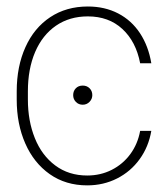

<svg xmlns="http://www.w3.org/2000/svg" viewBox="-20 -557 516 588"><path d="M233.4 -294.9Q246.1 -294.9 254.4 -286.6Q262.7 -278.3 262.7 -265.6Q262.7 -253.9 254.2 -245.1Q245.6 -236.3 233.4 -236.3Q220.7 -236.3 212.4 -244.9Q204.1 -253.4 204.1 -265.6Q204.1 -278.3 212.2 -286.6Q220.2 -294.9 233.4 -294.9ZM31.2 -252V-277.3Q31.2 -353.5 57.9 -412.6Q84.5 -471.7 133.8 -504.4Q183.1 -537.1 249 -537.1Q300.8 -537.1 341.8 -515.9Q382.8 -494.6 408.7 -455.3Q434.6 -416 443.4 -363.3H409.2Q396.5 -429.7 354.7 -468.3Q313 -506.8 249 -506.8Q192.9 -506.8 151.4 -478.3Q109.9 -449.7 87.6 -397.7Q65.4 -345.7 65.4 -277.3V-252Q65.4 -187 86.7 -134Q107.9 -81.1 149.2 -50.3Q190.4 -19.5 247.1 -19.5Q288.1 -19.5 322.3 -36.9Q356.4 -54.2 379.2 -85.2Q401.9 -116.2 409.2 -156.2H443.4Q435.1 -107.4 407.7 -69.6Q380.4 -31.7 338.6 -10.5Q296.9 10.7 247.1 10.7Q181.2 10.7 132.3 -23.7Q83.5 -58.1 57.4 -117.7Q31.2 -177.2 31.2 -252Z"/></svg>

Font: Pretendard Std Thin
Style: Regular
Weight: 100
Designer: Base glyphs from Inter by Rasmus Andersson; Hangeul glyphs from Noto Sans CJK(Source Han Sans) by Jang Soo-young and Kan
Foundry: Kil Hyung-jin
Version: Version 1.309